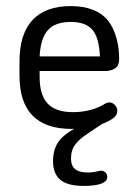

<svg xmlns="http://www.w3.org/2000/svg" viewBox="-20 -413 452 630"><path d="M110 -180H325Q345 -180 358 -189Q371 -198 371 -218Q371 -259 361 -292Q351 -325 334 -346Q295 -393 212 -393Q129 -393 86.5 -347Q44 -301 44 -212V-165Q44 -77 87 -33.5Q130 10 215 10Q256 10 291.5 1Q327 -8 350 -24Q358 -30 361.5 -36Q365 -42 365 -49Q365 -60 357 -68.5Q349 -77 338 -77Q333 -77 325 -73Q303 -59 276 -52Q249 -45 219 -45Q163 -45 136.5 -73Q110 -101 110 -161ZM308 -228H110Q113 -287 137 -314Q161 -341 212 -341Q261 -341 283 -315.5Q305 -290 308 -228ZM316 -7H257Q199 19 176.5 46Q154 73 154 116Q154 157 178 177Q202 197 254 197Q293 197 312.5 189.5Q332 182 332 168Q332 159 326 153Q320 147 312 147Q310 147 308.5 147.5Q307 148 305 148Q292 151 284 152Q276 153 268 153Q240 153 226.5 142Q213 131 213 107Q213 79 227.5 60.5Q242 42 266 26.5Q290 11 316 -7Z"/></svg>

Font: Beiruti
Style: Regular
Weight: 400
Version: Version 1.00